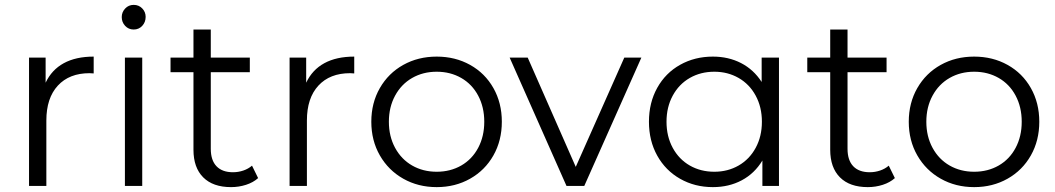

<svg xmlns="http://www.w3.org/2000/svg" viewBox="-20 -762 4326 787"><path d="M364 -530V-461L347 -462Q264 -462 217 -411Q170 -360 170 -268V0H99V-526H167V-423Q192 -476 241.5 -503Q291 -530 364 -530Z M492 -526H563V0H492ZM479 -692Q479 -712 493 -727Q507 -742 528 -742Q549 -742 563 -727.5Q577 -713 577 -693Q577 -671 563 -656Q549 -641 528 -641Q507 -641 493 -656Q479 -671 479 -692Z M1038 -32Q1018 -14 988.5 -4.5Q959 5 927 5Q853 5 813 -35Q773 -75 773 -148V-466H679V-526H773V-641H844V-526H1004V-466H844V-152Q844 -105 867.5 -80.5Q891 -56 935 -56Q957 -56 977.5 -63Q998 -70 1013 -83Z M1432 -530V-461L1415 -462Q1332 -462 1285 -411Q1238 -360 1238 -268V0H1167V-526H1235V-423Q1260 -476 1309.5 -503Q1359 -530 1432 -530Z M1502 -263Q1502 -340 1537 -401Q1572 -462 1633 -496Q1694 -530 1770 -530Q1846 -530 1907 -496Q1968 -462 2002.5 -401Q2037 -340 2037 -263Q2037 -186 2002.5 -125Q1968 -64 1907 -29.5Q1846 5 1770 5Q1694 5 1633 -29.5Q1572 -64 1537 -125Q1502 -186 1502 -263ZM1965 -263Q1965 -323 1940 -370Q1915 -417 1870.5 -442.5Q1826 -468 1770 -468Q1714 -468 1669.5 -442.5Q1625 -417 1599.5 -370Q1574 -323 1574 -263Q1574 -203 1599.5 -156Q1625 -109 1669.5 -83.5Q1714 -58 1770 -58Q1826 -58 1870.5 -83.5Q1915 -109 1940 -156Q1965 -203 1965 -263Z M2609 -526 2375 0H2302L2069 -526H2143L2340 -78L2539 -526Z M3173 -526V0H3105V-104Q3073 -51 3020.5 -23Q2968 5 2902 5Q2828 5 2768 -29Q2708 -63 2674 -124Q2640 -185 2640 -263Q2640 -341 2674 -402Q2708 -463 2768 -496.5Q2828 -530 2902 -530Q2966 -530 3017.5 -503.5Q3069 -477 3102 -426V-526ZM3103 -263Q3103 -323 3077.5 -370Q3052 -417 3007.5 -442.5Q2963 -468 2908 -468Q2852 -468 2807.5 -442.5Q2763 -417 2737.5 -370Q2712 -323 2712 -263Q2712 -203 2737.5 -156Q2763 -109 2807.5 -83.5Q2852 -58 2908 -58Q2963 -58 3007.5 -83.5Q3052 -109 3077.5 -156Q3103 -203 3103 -263Z M3648 -32Q3628 -14 3598.5 -4.5Q3569 5 3537 5Q3463 5 3423 -35Q3383 -75 3383 -148V-466H3289V-526H3383V-641H3454V-526H3614V-466H3454V-152Q3454 -105 3477.5 -80.5Q3501 -56 3545 -56Q3567 -56 3587.5 -63Q3608 -70 3623 -83Z M3705 -263Q3705 -340 3740 -401Q3775 -462 3836 -496Q3897 -530 3973 -530Q4049 -530 4110 -496Q4171 -462 4205.5 -401Q4240 -340 4240 -263Q4240 -186 4205.5 -125Q4171 -64 4110 -29.5Q4049 5 3973 5Q3897 5 3836 -29.5Q3775 -64 3740 -125Q3705 -186 3705 -263ZM4168 -263Q4168 -323 4143 -370Q4118 -417 4073.5 -442.5Q4029 -468 3973 -468Q3917 -468 3872.5 -442.5Q3828 -417 3802.5 -370Q3777 -323 3777 -263Q3777 -203 3802.5 -156Q3828 -109 3872.5 -83.5Q3917 -58 3973 -58Q4029 -58 4073.5 -83.5Q4118 -109 4143 -156Q4168 -203 4168 -263Z"/></svg>

Font: Idrija
Style: Regular
Weight: 400
Designer: Julieta Ulanovsky
Foundry: Julieta Ulanovsky
Version: Version 7.200